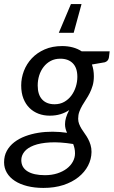

<svg xmlns="http://www.w3.org/2000/svg" viewBox="-48 -740 558 942"><path d="M219.5 -228.5Q246.5 -228.5 267.2 -240.2Q288 -252 302.2 -271.2Q316.5 -290.5 324 -314.5Q331.5 -338.5 331.5 -363Q331.5 -407 309.2 -429.5Q287 -452 248 -452Q221 -452 200.5 -441Q180 -430 165.8 -411.5Q151.5 -393 144.2 -369.5Q137 -346 137 -320.5Q137 -275.5 158.8 -252Q180.5 -228.5 219.5 -228.5ZM320 12.5Q320 -1 317.5 -12.2Q315 -23.5 311 -33.5Q245 -44 197 -41.2Q149 -38.5 117.8 -26.5Q86.5 -14.5 71.5 4.5Q56.5 23.5 56.5 45.5Q56.5 81.5 86.8 100.5Q117 119.5 172.5 119.5Q205.5 119.5 232.8 110.8Q260 102 279.2 87.5Q298.5 73 309.2 53.5Q320 34 320 12.5ZM490 -488 486.5 -458.5Q484 -440.5 466.5 -434.5L403 -423.5Q412.5 -397.5 412.5 -366Q412.5 -341 406.8 -321Q401 -301 392.5 -284Q384 -267 374 -252Q364 -237 355.5 -222.2Q347 -207.5 341.2 -191.8Q335.5 -176 335.5 -157.5Q335.5 -144 340.2 -131.8Q345 -119.5 352.2 -107.8Q359.5 -96 368.2 -84Q377 -72 384.2 -58.5Q391.5 -45 396.2 -29.2Q401 -13.5 401 5.5Q400.5 41 384 72.8Q367.5 104.5 337 129Q306.5 153.5 263 167.8Q219.5 182 165 182Q121.5 182 85.8 173Q50 164 24.8 147.5Q-0.5 131 -14.2 107.8Q-28 84.5 -28 56.5Q-28 24.5 -14.5 0Q-1 -24.5 22 -42.2Q45 -60 75.5 -71.5Q106 -83 140.2 -88.5Q174.5 -94 210.5 -93.8Q246.5 -93.5 281 -88.5Q276.5 -98 273.8 -108.2Q271 -118.5 271 -130.5Q271 -146 275.8 -162.5Q280.5 -179 291.5 -200Q272.5 -187 249 -179.8Q225.5 -172.5 195.5 -172.5Q166.5 -172.5 141.2 -182Q116 -191.5 97 -210Q78 -228.5 67 -256.2Q56 -284 56 -321Q56 -357 69.2 -391.8Q82.5 -426.5 108 -453.8Q133.5 -481 171 -497.5Q208.5 -514 257.5 -514Q284.5 -514 309 -507.5Q333.5 -501 353 -488ZM313.5 -579H240.5L300 -720H352Z"/></svg>

Font: Lato 2
Style: Italic
Weight: 400
Italic angle: -7°
Designer: Lukasz Dziedzic with Adam Twardoch and Botio Nikoltchev
Foundry: tyPoland Lukasz Dziedzic
Version: Version 2.015; 2015-08-06; http://www.latofonts.com/